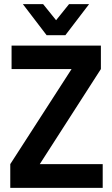

<svg xmlns="http://www.w3.org/2000/svg" viewBox="-20 -911 545 931"><path d="M189 -891.1 252 -813 314.9 -891.1H412.1L296.9 -740.2H206.1L90.8 -891.1ZM478 0H29.8V-115.2L327.1 -576.2H36.1V-689.9H469.2V-576.2L172.9 -115.2H478Z"/></svg>

Font: D-DIN-PRO
Style: Bold
Weight: 700
Designer: Charles Nix
Foundry: Datto Inc.
Version: Version 1.000;hotconv 1.0.109;makeotfexe 2.5.65596